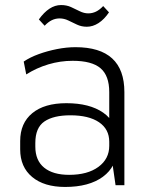

<svg xmlns="http://www.w3.org/2000/svg" viewBox="-20 -734 593 761"><path d="M413 -173V-369Q413 -434 378.5 -463.5Q344 -493 268 -493Q219 -493 172 -479Q125 -465 84 -439L74 -490Q99 -507 133.5 -519.5Q168 -532 206 -539.5Q244 -547 279 -547Q376 -547 424.5 -502.5Q473 -458 473 -369V0H438ZM238 7Q155 7 107.5 -32.5Q60 -72 60 -142V-175Q60 -246 108 -285.5Q156 -325 243 -325Q335 -325 389 -287.5Q443 -250 443 -180V-145Q443 -74 388 -33.5Q333 7 238 7ZM254 -41Q327 -41 370 -72.5Q413 -104 413 -156V-172Q413 -222 372.5 -249.5Q332 -277 259 -277Q192 -277 156 -252.5Q120 -228 120 -167V-153Q120 -98 155 -69.5Q190 -41 254 -41ZM134 -657Q154 -685 176 -699.5Q198 -714 222 -714Q244 -714 261.5 -706Q279 -698 296 -689.5Q313 -681 330 -681Q346 -681 360.5 -688Q375 -695 389 -710L412 -685Q393 -657 370.5 -642.5Q348 -628 324 -628Q303 -628 285 -636.5Q267 -645 250.5 -653Q234 -661 216 -661Q200 -661 185.5 -654Q171 -647 157 -632Z"/></svg>

Font: Pathway Extreme 8pt Thin
Style: Regular
Weight: 100
Version: Version 1.001;gftools[0.9.26]